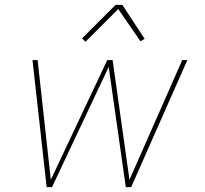

<svg xmlns="http://www.w3.org/2000/svg" viewBox="-20 -766 840 786"><path d="M171 0 113 -520H134L188 -30L419 -520H441L510 -30L726 -520H747L517 0H495L425 -492L193 0ZM330 -595 316 -609 453 -746H481L572 -607L555 -597L464 -729Z"/></svg>

Font: Iosevka Aile Thin
Style: Italic
Weight: 100
Italic angle: -9°
Designer: Belleve Invis
Foundry: Belleve Invis
Version: Version 31.1.0; ttfautohint (v1.8.4)